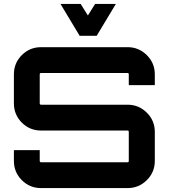

<svg xmlns="http://www.w3.org/2000/svg" viewBox="-20 -961 862 981"><path d="M771 -581V-526H638V-581Q638 -588 632 -588H190Q183 -588 183 -581V-433Q183 -426 190 -426H632Q689 -426 730 -385.5Q771 -345 771 -287V-139Q771 -81 730 -40.5Q689 0 632 0H190Q132 0 91.5 -40.5Q51 -81 51 -139V-194H183V-139Q183 -132 190 -132H632Q638 -132 638 -139V-287Q638 -294 632 -294H190Q132 -294 91.5 -334.5Q51 -375 51 -433V-581Q51 -639 91.5 -679.5Q132 -720 190 -720H632Q689 -720 730 -679.5Q771 -639 771 -581ZM289 -941H392L429 -882L466 -941H572L474 -778H387Z"/></svg>

Font: Orbitron
Style: Bold
Weight: 700
Designer: Matt McInerney
Foundry: Matt McInerney
Version: Version 001.001